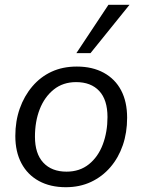

<svg xmlns="http://www.w3.org/2000/svg" viewBox="-20 -773 596 802"><path d="M255 9Q190 9 142.5 -17Q95 -43 69.5 -91Q44 -139 44 -205Q44 -267 62.5 -319.5Q81 -372 115 -412Q149 -452 195.5 -473.5Q242 -495 301 -495Q366 -495 413.5 -469Q461 -443 486 -395.5Q511 -348 511 -281Q511 -219 493 -166.5Q475 -114 441 -74.5Q407 -35 360 -13Q313 9 255 9ZM258 -56Q313 -56 351.5 -87Q390 -118 409.5 -170Q429 -222 429 -284Q429 -356 394.5 -393Q360 -430 298 -430Q243 -430 204.5 -399Q166 -368 146 -317Q126 -266 126 -202Q126 -131 161 -93.5Q196 -56 258 -56ZM299 -551 433 -753H521L358 -551Z"/></svg>

Font: Nunito Sans 12pt ExtraLight 12pt
Style: Italic
Weight: 400
Italic angle: -9°
Version: Version 3.101;gftools[0.9.27]